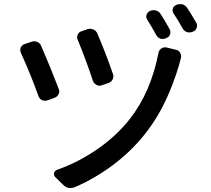

<svg xmlns="http://www.w3.org/2000/svg" viewBox="-20 -870 1040 947"><path d="M363.3 -673.8Q357.4 -686.5 363.3 -699.2Q369.1 -711.9 381.8 -715.8L413.1 -726.6Q426.8 -730.5 440.4 -724.6Q454.1 -718.8 460 -705.1Q502.9 -604.5 537.1 -504.9Q542 -491.2 535.6 -478.5Q529.3 -465.8 515.6 -460.9L481.4 -449.2Q468.8 -444.3 456.1 -451.2Q443.4 -458 438.5 -470.7Q404.3 -574.2 363.3 -673.8ZM761.7 -609.4Q764.6 -624 776.4 -631.3Q788.1 -638.7 801.8 -635.7L849.6 -624Q862.3 -621.1 869.1 -608.9Q876 -596.7 872.1 -583Q869.1 -572.3 863.3 -549.8Q804.7 -352.5 707 -224.6Q637.7 -132.8 543.5 -61Q449.2 10.7 347.7 53.7Q335.9 57.6 326.2 57.6Q306.6 57.6 291 41L252 2.9Q244.1 -5.9 247.1 -17.1Q250 -28.3 260.7 -32.2Q362.3 -67.4 458 -132.8Q553.7 -198.2 621.1 -284.2Q723.6 -415 761.7 -609.4ZM83 -609.4Q80.1 -616.2 80.1 -623Q80.1 -628.9 82 -634.8Q87.9 -647.5 100.6 -652.3L135.7 -664.1Q149.4 -668.9 163.1 -663.6Q176.8 -658.2 182.6 -644.5Q227.5 -542 269.5 -431.6Q275.4 -418 269 -405.3Q262.7 -392.6 249 -387.7L213.9 -375Q208 -373 202.1 -373Q194.3 -373 187.5 -376Q174.8 -381.8 169.9 -395.5Q129.9 -506.8 83 -609.4ZM706.1 -773.4Q701.2 -780.3 701.2 -789.1Q701.2 -793 703.1 -796.9Q707 -810.5 718.8 -815.4L720.7 -816.4Q735.4 -822.3 750 -817.9Q764.6 -813.5 772.5 -800.8Q794.9 -765.6 816.4 -726.6Q823.2 -713.9 818.8 -700.7Q814.5 -687.5 800.8 -682.6L796.9 -680.7Q790 -677.7 783.2 -677.7Q776.4 -677.7 769.5 -679.7Q756.8 -685.5 750 -698.2Q730.5 -734.4 706.1 -773.4ZM835.9 -803.7Q831.1 -811.5 831.1 -819.3Q831.1 -823.2 832 -827.1Q835.9 -839.8 847.7 -844.7L851.6 -846.7Q859.4 -849.6 868.2 -849.6Q874 -849.6 880.9 -848.6Q894.5 -843.8 903.3 -831.1Q926.8 -794.9 948.2 -757.8Q952.1 -751 952.1 -743.2Q952.1 -738.3 950.2 -733.4Q946.3 -719.7 933.6 -714.8L928.7 -712.9Q921.9 -710 914.1 -710Q908.2 -710 901.4 -711.9Q887.7 -716.8 880.9 -729.5Q855.5 -775.4 835.9 -803.7Z"/></svg>

Font: Gen Jyuu GothicL Medium
Style: Regular
Weight: 500
Designer: [Source Han Sans]
Ryoko NISHIZUKA  (kana & ideographs); Paul D. Hunt (Latin, Greek & Cyrillic); Wenlong ZHANG  (bopomofo
Version: Version 1.002.20150607